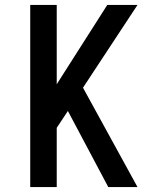

<svg xmlns="http://www.w3.org/2000/svg" viewBox="-20 -755 640 775"><path d="M417 0 254 -307 209 -239V0H102V-735H209V-415L413 -735H535L315 -401L535 0Z"/></svg>

Font: Iosevka Aile Semibold
Style: Regular
Weight: 600
Designer: Belleve Invis
Foundry: Belleve Invis
Version: Version 31.1.0; ttfautohint (v1.8.4)